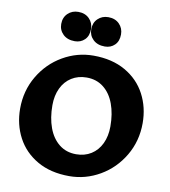

<svg xmlns="http://www.w3.org/2000/svg" viewBox="-106 -1103 1063 1203"><g transform="rotate(10 426.0 -502.0)"><path d="M616.5 -341Q616.5 -421.5 593.5 -484Q570.5 -546.5 525.5 -582Q480.5 -617.5 417.5 -617.5Q363.5 -617.5 322 -591.5Q280.5 -565.5 258 -518.2Q235.5 -471 235.5 -409.5Q235.5 -329 258.5 -266.5Q281.5 -204 326.5 -168.2Q371.5 -132.5 434.5 -132.5Q489 -132.5 530.2 -158.5Q571.5 -184.5 594 -232Q616.5 -279.5 616.5 -341ZM40 -354Q40 -467.5 95 -560.8Q150 -654 241.2 -707Q332.5 -760 436 -760Q555 -760 639.8 -711.2Q724.5 -662.5 768.2 -579.8Q812 -497 812 -396Q812 -282.5 757 -189.2Q702 -96 610.8 -43Q519.5 10 416 10Q297 10 212.2 -38.8Q127.5 -87.5 83.8 -170.2Q40 -253 40 -354ZM582 -920.5Q582 -960.1 555.5 -986.8Q529 -1013.5 485.4 -1013.5Q446 -1013.5 419.2 -987.8Q392.5 -962 392.5 -920.5Q392.5 -881.4 420 -854.9Q447.5 -828.5 494.5 -828.5Q532 -828.5 557 -852.9Q582 -877.3 582 -920.5ZM391 -920.5Q391 -960.1 364.5 -986.8Q338 -1013.5 294.4 -1013.5Q255 -1013.5 228.2 -987.8Q201.5 -962 201.5 -920.5Q201.5 -881.4 229 -854.9Q256.5 -828.5 303.5 -828.5Q341 -828.5 366 -852.9Q391 -877.3 391 -920.5Z"/></g></svg>

Font: TMT Limkin
Style: Regular
Weight: 400
Designer: Gabriel Drozdov
Version: Version 1.000;Glyphs 3.1.2 (3151)